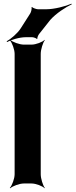

<svg xmlns="http://www.w3.org/2000/svg" viewBox="-20 -991 408 1037"><path d="M200 -50V-700C200 -724 212 -761 222 -774L221 -776C210 -764 174 -750 150 -750H109C85 -750 48 -764 35 -776L33 -774C45 -761 59 -724 59 -700V-50C59 -26 45 11 33 24L35 26C48 14 85 0 109 0H150C174 0 210 14 221 26L222 24C212 11 200 -26 200 -50ZM143 -918 92 -838C74 -810 38 -780 16 -768L18 -764C40 -776 85 -790 119 -790H154C160 -790 176 -785 178 -781L182 -782C180 -787 187 -802 191 -807L252 -884C283 -919 336 -953 368 -968L366 -971C334 -957 273 -941 230 -941H185C177 -941 157 -948 153 -953L150 -952C153 -946 148 -925 143 -918Z"/></svg>

Font: Asimov
Style: EdgeNar
Weight: 500
Designer: Google
Version: Version 2.000980: 2014